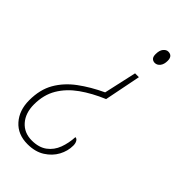

<svg xmlns="http://www.w3.org/2000/svg" viewBox="-248 -600 849 849"><g transform="rotate(45 176.0 -176.0)"><path d="M252 -369 218 -198Q156 -172 109 -138.5Q62 -105 35.5 -60.5Q9 -16 9 44Q9 98 38 131Q67 164 115 164Q159 164 186.5 143.5Q214 123 226.5 89.5Q239 56 241 17Q250 17 255.5 26.5Q261 36 261 50Q261 84 244 115.5Q227 147 194 168Q161 189 113 189Q52 189 16.5 149Q-19 109 -19 46Q-19 -21 8.5 -68.5Q36 -116 84 -151.5Q132 -187 194 -216L228 -369ZM264 -541Q291 -541 291 -510Q291 -488 281 -475.5Q271 -463 257 -463Q246 -463 239 -470Q232 -477 232 -493Q232 -517 242 -529Q252 -541 264 -541Z"/></g></svg>

Font: Noto Serif Tamil Condensed Thin
Style: Italic
Weight: 100
Width: 3
Italic angle: -12°
Designer: Indian Type Foundry, Tom Grace, and the Monotype Design Team
Foundry: Monotype Imaging Inc.
Version: Version 2.003; ttfautohint (v1.8.4.7-5d5b)